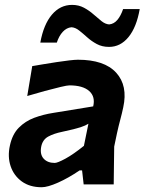

<svg xmlns="http://www.w3.org/2000/svg" viewBox="-20 -755 592 786"><path d="M150.5 11.5Q102 11.5 69.2 -12.2Q36.5 -36 23.5 -74.8Q10.5 -113.5 20.5 -159Q30.5 -205.5 57 -232.2Q83.5 -259 120.2 -272.8Q157 -286.5 199 -293L361.5 -319.5Q371 -359.5 345 -382.5Q319 -405.5 264 -405.5Q255.5 -405.5 227.8 -399Q200 -392.5 163.2 -382.5Q126.5 -372.5 91.5 -362L112 -484.5Q130.5 -487.5 157.2 -492Q184 -496.5 212.2 -500.8Q240.5 -505 263.8 -507.8Q287 -510.5 299 -510.5Q407 -510.5 455.5 -457.5Q504 -404.5 484.5 -315.5Q479.5 -291.5 472.5 -265.5Q465.5 -239.5 459 -210L447.5 -155Q447 -118.5 446.5 -80.8Q446 -43 445.5 0H322.5L316 -57.5H306Q260.5 -26.5 217.8 -7.5Q175 11.5 150.5 11.5ZM204 -88Q215.5 -88 247.8 -105.5Q280 -123 323.5 -158L342 -248.5Q330.5 -241 309.5 -234Q288.5 -227 235 -215.5Q200.5 -208.5 177.2 -195.8Q154 -183 148.5 -153.5Q143 -122.5 159 -105.2Q175 -88 204 -88ZM426.5 -563Q398 -563 376.2 -574.8Q354.5 -586.5 337 -602.2Q319.5 -618 304 -630.2Q288.5 -642.5 272.5 -643.5Q252.5 -641.5 237 -624.8Q221.5 -608 212.5 -580.5H145Q158.5 -655 192.5 -695Q226.5 -735 275 -735Q302 -735 323.5 -723.5Q345 -712 362.8 -696.2Q380.5 -680.5 396 -668.2Q411.5 -656 427 -655Q446.5 -657 460.5 -673.5Q474.5 -690 484 -718H552Q539 -643.5 506 -603.2Q473 -563 426.5 -563Z"/></svg>

Font: Commissioner Loud SemiBold
Style: Italic
Weight: 600
Italic angle: -12°
Designer: Kostas Bartsokas
Foundry: Kostas Bartsokas
Version: Version 1.000; ttfautohint (v1.8.3)